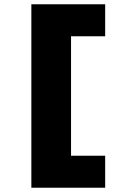

<svg xmlns="http://www.w3.org/2000/svg" viewBox="-20 -770 640 900"><path d="M473 110H127V-750H473V-600H313V-40H473Z"/></svg>

Font: Geist Mono UltraBlack
Style: Regular
Weight: 900
Monospace: yes
Designer: Basement.studio, Andrés Briganti, Mateo Zaragoza
Foundry: Basement.studio, Vercel, Andrés Briganti, Guido Ferreyra, Mateo Zaragoza
Version: Version 1.400; ttfautohint (v1.8.4.7-5d5b)